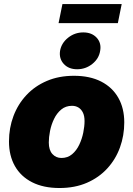

<svg xmlns="http://www.w3.org/2000/svg" viewBox="-20 -919 659 949"><path d="M273.9 10.3Q194.8 10.3 138.9 -18.1Q83 -46.4 53.7 -98.1Q24.4 -149.9 24.4 -219.7Q24.4 -286.6 46.6 -345.5Q68.8 -404.3 110.6 -449Q152.3 -493.7 211.7 -519Q271 -544.4 345.7 -544.4Q424.3 -544.4 480 -515.9Q535.6 -487.3 564.9 -435.5Q594.2 -383.8 594.2 -314Q594.2 -249 573 -190.4Q551.8 -131.8 510.5 -86.7Q469.2 -41.5 409.7 -15.6Q350.1 10.3 273.9 10.3ZM283.7 -138.2Q314.5 -138.2 336.4 -156.7Q358.4 -175.3 371.8 -203.9Q385.3 -232.4 391.6 -263.7Q397.9 -294.9 397.9 -320.8Q397.9 -345.7 389.9 -362.3Q381.8 -378.9 367.9 -387.5Q354 -396 335.9 -396Q304.7 -396 282.7 -377.7Q260.7 -359.4 247.1 -331.1Q233.4 -302.7 227.3 -271.7Q221.2 -240.7 221.2 -214.8Q221.2 -177.2 239 -157.7Q256.8 -138.2 283.7 -138.2ZM361.3 -576.7Q319.3 -576.7 295.2 -603Q271 -629.4 276.9 -668Q283.7 -706.5 316.7 -732.7Q349.6 -758.8 391.6 -758.8Q433.6 -758.8 457.8 -732.7Q481.9 -706.5 475.1 -668Q469.2 -629.4 436.3 -603Q403.3 -576.7 361.3 -576.7ZM581.5 -898.9 562.5 -804.7H269.5L288.6 -898.9Z"/></svg>

Font: Inter 20pt Black
Style: Italic
Weight: 900
Italic angle: -9.3988°
Version: Version 4.001;git-66647c0bb